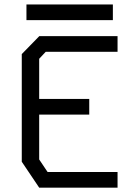

<svg xmlns="http://www.w3.org/2000/svg" viewBox="-20 -862 640 882"><path d="M160.5 -696 80 -613.5V-119L160 0H520V-72H198.5L160 -129.5V-335.5H390V-407.5H160V-592L190 -624H520V-696ZM498.5 -769.5H101.5V-841.5H498.5Z"/></svg>

Font: Kode Mono
Style: Regular
Weight: 400
Monospace: yes
Designer: Isa Ozler
Foundry: Kadena LLC
Version: Version 1.000;gftools[0.9.28]